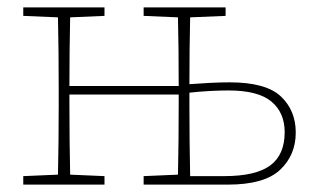

<svg xmlns="http://www.w3.org/2000/svg" viewBox="-20 -500 851 520"><path d="M493 -213Q493 -170 493.5 -117Q494 -64 495 -23H587Q673 -23 712 -52Q751 -81 751 -142Q751 -195 715 -225Q679 -255 599 -255Q575 -255 547.5 -253.5Q520 -252 493 -249ZM369 -457V-480H591V-457L495 -453Q494 -415 493.5 -365.5Q493 -316 493 -272Q519 -274 548 -275.5Q577 -277 602 -277Q700 -277 740.5 -239Q781 -201 781 -141Q781 -80 738.5 -40Q696 0 597 0H369V-23L462 -27Q463 -68 463.5 -121.5Q464 -175 464 -223V-244H168V-223Q168 -175 168.5 -121.5Q169 -68 170 -27L263 -23V0H43V-23L137 -27Q138 -68 138.5 -120Q139 -172 139 -213V-261Q139 -306 138.5 -359Q138 -412 137 -453L43 -457V-480H263V-457L170 -453Q169 -413 168.5 -362.5Q168 -312 168 -267H464Q464 -312 463.5 -362.5Q463 -413 462 -453Z"/></svg>

Font: Source Serif 4 SmText ExtraLight
Style: Regular
Weight: 200
Designer: Frank Grießhammer
Foundry: Adobe
Version: Version 4.005;hotconv 1.1.0;makeotfexe 2.6.0